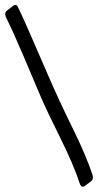

<svg xmlns="http://www.w3.org/2000/svg" viewBox="-20 -729 386 756"><path d="M337.9 -14.6 313.5 3.4Q309.6 6.3 305.7 6.3Q298.3 6.3 293.9 -6.8Q269 -82.5 216.3 -188.2Q163.6 -293.9 140.1 -348.9Q116.7 -403.8 74.5 -503.7Q32.2 -603.5 4.4 -659.2Q0.5 -667.5 0.5 -673.8Q0.5 -681.6 6.3 -686.5L29.3 -704.1Q36.1 -709.5 41 -709.5Q46.9 -709.5 49.8 -702.6Q64 -674.8 95.7 -602.3Q127.4 -529.8 169.9 -431.4Q212.4 -333 265.6 -225.3Q318.8 -117.7 344.2 -40.5Q345.7 -34.7 345.7 -30.3Q345.7 -20.5 337.9 -14.6Z"/></svg>

Font: Eadui
Style: Medium
Weight: 500
Designer: Peter S. Baker
Version: Version 1.1